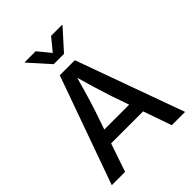

<svg xmlns="http://www.w3.org/2000/svg" viewBox="-259 -1082 1220 1220"><g transform="rotate(-45 350.5 -472.0)"><path d="M21 0 281.2 -727.5H416.5L679.7 0H560.1L418.5 -405.8Q401.9 -456.1 382.1 -521.7Q362.3 -587.4 335.9 -680.7H360.4Q334.5 -586.9 314.9 -520.5Q295.4 -454.1 279.3 -405.8L140.6 0ZM163.1 -190.9V-283.7H538.1V-190.9ZM280.8 -943.8 350.1 -859.4 419.4 -943.8H518.6V-940.4L396.5 -804.7H303.7L182.1 -940.4V-943.8Z"/></g></svg>

Font: Inter 18pt Medium
Style: Regular
Weight: 500
Designer: Rasmus Andersson
Foundry: rsms
Version: Version 4.001;git-66647c0bb